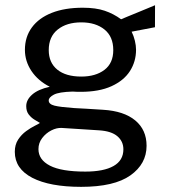

<svg xmlns="http://www.w3.org/2000/svg" viewBox="-20 -555 663 746"><path d="M295.2 171Q173.4 171 105.4 135.8Q37.5 100.5 37.5 34.9Q37.5 7 50.5 -12.7Q63.5 -32.4 81.6 -45.5Q99.6 -58.6 115.1 -66.2Q130.6 -73.8 135.2 -77.3Q126.4 -82.6 113.9 -90.1Q101.3 -97.7 91.6 -110.2Q81.9 -122.7 81.9 -142.6Q81.9 -167.1 105 -187.5Q128 -207.9 173.4 -217.9Q127.9 -240.9 102.3 -279Q76.8 -317.1 76.8 -361.4Q76.8 -411.7 104 -448.6Q131.1 -485.4 181.5 -505.2Q231.9 -525 301.8 -525Q352.3 -525 386.7 -513.3Q421 -501.7 450.5 -480.1Q458.7 -483.7 476 -490.8Q493.3 -497.8 514.1 -506.4Q534.9 -514.9 553.3 -522.6Q571.7 -530.2 582.4 -534.7L582.1 -449.2L491.4 -431.9Q499.4 -416 504 -397Q508.6 -378 508.6 -361.7Q508.6 -316.1 484.9 -278.9Q461.1 -241.8 413.1 -220Q365.2 -198.2 293 -198.2Q286.9 -198.2 277.7 -198.4Q268.5 -198.7 262.1 -199.2Q209 -197.7 189.2 -187.2Q169.3 -176.8 169.3 -164.6Q169.3 -150.2 191.8 -144.5Q214.3 -138.9 268.1 -135.1Q287.5 -134 316.2 -132.5Q345 -131 380.3 -128.5Q461.5 -123.6 505.5 -87.1Q549.5 -50.5 549.5 11.4Q549.5 81.8 486.7 126.4Q423.8 171 295.2 171ZM311.4 111.7Q383.1 111.7 421.2 90Q459.4 68.4 459.4 25.2Q459.4 -5.8 436 -25.7Q412.6 -45.6 365.2 -48.6L220 -57.9Q200.5 -59 179.5 -48.4Q158.4 -37.7 143.9 -18.6Q129.4 0.5 129.4 24.4Q129.4 65.6 173.9 88.6Q218.4 111.7 311.4 111.7ZM295.8 -257.5Q351.6 -257.5 385.9 -283.6Q420.1 -309.6 420.1 -360.3Q420.1 -412.8 385.9 -440.4Q351.6 -468.1 295.8 -468.1Q239 -468.1 204.2 -440.2Q169.4 -412.4 169.4 -360.3Q169.4 -311.6 202.6 -284.5Q235.8 -257.5 295.8 -257.5Z"/></svg>

Font: Public Sans Thin
Style: Regular
Weight: 100
Designer: The Public Sans project authors (U.S. Web Design System). Libre Franklin designed by Pablo Impallari and Rodrigo Fuenzal
Version: Version 1.008